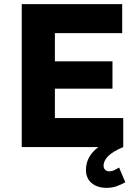

<svg xmlns="http://www.w3.org/2000/svg" viewBox="-20 -710 675 927"><path d="M85 0V-690H570V-550H245V-414H523V-282H245V-140H575V0ZM395 110Q395 45 455 0H575Q523 22 501.5 44.5Q480 67 480 90Q480 101 487 109Q494 117 507 117Q521 117 532 111.5Q543 106 555 99L585 170Q566 181 543.5 189Q521 197 495 197Q450 197 422.5 174Q395 151 395 110Z"/></svg>

Font: Radio Canada
Style: Bold
Weight: 700
Designer: Charles Daoud, Etienne Aubert Bonn, Alexandre Saumier Demers, Jacques Le Bailly
Foundry: Radio-Canada
Version: Version 2.104; ttfautohint (v1.8.4.7-5d5b);gftools[0.9.28.de